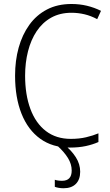

<svg xmlns="http://www.w3.org/2000/svg" viewBox="-20 -745 564 982"><path d="M345.7 -679.7Q286.6 -679.7 241.9 -654.8Q197.3 -629.9 167.7 -585.7Q138.2 -541.5 123.3 -482.9Q108.4 -424.3 108.4 -357.9Q108.4 -260.7 135.5 -187.7Q162.6 -114.7 214.8 -74.7Q267.1 -34.7 342.3 -34.7Q385.3 -34.7 420.4 -43Q455.6 -51.3 483.4 -63V-18.6Q455.1 -5.9 418.9 2Q382.8 9.8 337.9 9.8Q248.5 9.8 185.8 -35.4Q123 -80.6 90.1 -163.3Q57.1 -246.1 57.1 -358.4Q57.1 -435.1 75.4 -501.2Q93.8 -567.4 129.9 -617.7Q166 -668 220 -696.3Q273.9 -724.6 345.7 -724.6Q386.7 -724.6 424.6 -715.6Q462.4 -706.5 496.6 -689.5L477.1 -647Q445.3 -664.1 412.4 -671.9Q379.4 -679.7 345.7 -679.7ZM346.7 127Q346.7 93.8 327.1 62.5Q307.6 31.2 272.9 0L309.6 -3.9Q345.2 23.9 367.7 59.1Q390.1 94.2 390.1 133.3Q390.1 173.3 367.9 195.6Q345.7 217.8 305.2 217.8Q292.5 217.8 280.8 215.8Q269 213.9 260.3 210.4V174.3Q266.1 176.8 276.4 178.2Q286.6 179.7 297.4 179.7Q321.8 179.7 334.2 166.7Q346.7 153.8 346.7 127Z"/></svg>

Font: Open Sans SemiCondensed Light
Style: Regular
Weight: 300
Width: 4
Designer: Monotype Design Team
Foundry: Monotype Imaging Inc.
Version: Version 3.000